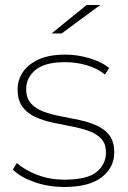

<svg xmlns="http://www.w3.org/2000/svg" viewBox="-20 -740 510 763"><path d="M236 3Q172 3 116.5 -16.5Q61 -36 31 -66L47 -92Q76 -66 126 -46Q176 -26 237 -26Q325 -26 363 -56Q401 -86 401 -134Q401 -169 382 -189Q363 -209 331.5 -220Q300 -231 263 -238Q226 -245 188.5 -253Q151 -261 119.5 -275.5Q88 -290 69 -316Q50 -342 50 -385Q50 -422 70.5 -453Q91 -484 133 -503.5Q175 -523 240 -523Q288 -523 336 -508.5Q384 -494 414 -470L397 -444Q366 -469 324 -481Q282 -493 239 -493Q158 -493 121 -462Q84 -431 84 -386Q84 -350 103 -329Q122 -308 153 -296.5Q184 -285 221.5 -278Q259 -271 296 -263Q333 -255 364.5 -241Q396 -227 415 -202Q434 -177 434 -134Q434 -74 384 -35.5Q334 3 236 3ZM185 -607 324 -720H378L225 -607Z"/></svg>

Font: Montserrat ExtraLight
Style: Regular
Weight: 200
Designer: Julieta Ulanovsky
Foundry: Julieta Ulanovsky
Version: Version 9.000; ttfautohint (v1.8.4.7-5d5b)